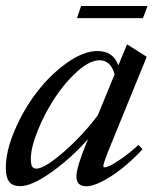

<svg xmlns="http://www.w3.org/2000/svg" viewBox="-26 -617 533 648"><path d="M233.9 -555.7 247.6 -596.7H471.7L456.5 -555.7ZM42.5 11.2Q16.6 11.2 5.1 -3.4Q-6.3 -18.1 -6.3 -50.8Q-6.3 -107.4 23.7 -177.5Q53.7 -247.6 98.6 -306.2Q143.6 -364.7 199.7 -404.8Q255.9 -444.8 303.7 -444.8Q355.5 -444.8 373.5 -396.5L402.8 -467.3L469.2 -425.3L350.1 -133.3Q322.8 -67.9 322.8 -56.6Q322.8 -52.2 326.7 -52.2Q333 -52.2 345.5 -57.9Q357.9 -63.5 384.3 -81.8Q410.6 -100.1 441.4 -127.9L455.1 -113.3Q401.4 -55.7 348.6 -22Q295.9 11.7 265.1 11.7Q231.9 11.7 231.9 -22Q231.9 -51.8 266.1 -135.3L271.5 -147.9Q213.9 -83 147.7 -35.9Q81.5 11.2 42.5 11.2ZM78.1 -80.6Q78.1 -63 82.3 -55.4Q86.4 -47.9 96.7 -47.9Q124 -47.9 187.7 -103Q251.5 -158.2 304.2 -228L360.8 -366.2Q347.7 -413.6 310.1 -413.6Q276.9 -413.6 235.1 -376.2Q193.4 -338.9 159.2 -286.9Q125 -234.9 101.6 -177Q78.1 -119.1 78.1 -80.6Z"/></svg>

Font: Elstob Medium
Style: Italic
Weight: 500
Italic angle: -20°
Designer: Peter S. Baker
Version: Version 1.015